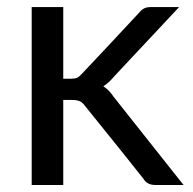

<svg xmlns="http://www.w3.org/2000/svg" viewBox="-20 -527 549 547"><path d="M160.2 -506.8Q160.2 -456.1 160.2 -302.7Q166 -302.7 182.6 -302.7Q193.4 -302.7 200.2 -305.7Q206.1 -308.6 213.9 -317.4Q267.6 -374 374 -488.3Q380.9 -497.1 388.7 -502Q396.5 -506.8 409.2 -506.8Q436.5 -506.8 490.2 -506.8Q443.4 -457 303.7 -307.6Q290 -291 274.4 -281.2Q283.2 -275.4 291 -267.6Q297.9 -259.8 304.7 -250Q370.1 -167 502.9 0Q482.4 0 422.9 0Q411.1 0 403.3 -3.9Q394.5 -7.8 388.7 -17.6Q334 -86.9 222.7 -224.6Q214.8 -235.4 208 -238.3Q200.2 -242.2 185.5 -242.2Q176.8 -242.2 160.2 -242.2Q160.2 -181.6 160.2 0Q137.7 0 70.3 0Q70.3 -79.1 70.3 -316.4Q70.3 -364.3 70.3 -506.8Q92.8 -506.8 160.2 -506.8Z"/></svg>

Font: Lato
Style: Regular
Weight: 400
Designer: Lukasz Dziedzic with Adam Twardoch and Botio Nikoltchev
Version: Version 2.015; 2015-08-06; http://www.latofonts.com/